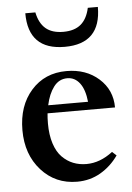

<svg xmlns="http://www.w3.org/2000/svg" viewBox="-50 -704 519 753"><g transform="rotate(-5 209.0 -327.0)"><path d="M221.2 -520Q78.1 -520 78.1 -664.6H117.7Q126.5 -621.6 151.6 -600.3Q176.8 -579.1 220.7 -579.1Q264.6 -579.1 289.8 -600.3Q314.9 -621.6 324.2 -664.6H363.8Q363.8 -520 221.2 -520ZM223.6 11.2Q138.2 11.2 82.5 -50.8Q26.9 -112.8 26.9 -208.5Q26.9 -304.7 80.1 -364.7Q133.3 -424.8 218.8 -424.8Q295.9 -424.8 346.2 -379.9Q396.5 -335 396.5 -266.1H130.9Q128.9 -248 128.9 -226.1Q128.9 -181.2 139.9 -147.2Q150.9 -113.3 170.4 -93.5Q189.9 -73.7 213.9 -64.2Q237.8 -54.7 266.1 -54.7Q319.3 -54.7 369.6 -93.3L386.2 -78.1Q357.4 -37.1 315.9 -12.9Q274.4 11.2 223.6 11.2ZM219.7 -396.5Q187 -396.5 166.3 -368.9Q145.5 -341.3 136.2 -297.4H293Q288.1 -345.7 268.8 -371.1Q249.5 -396.5 219.7 -396.5Z"/></g></svg>

Font: Elstob 18pt SemiBold
Style: Regular
Weight: 600
Designer: Peter S. Baker
Version: Version 1.015